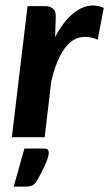

<svg xmlns="http://www.w3.org/2000/svg" viewBox="-20 -508 404 711"><path d="M23.9 0 82 -485.4H145.5Q165 -485.4 176.3 -475.8Q187.5 -466.3 186.5 -445.3L184.1 -370.6Q202.6 -405.8 223.9 -431.2Q245.1 -456.5 268.3 -470.7Q291.5 -484.9 315.7 -487.3Q339.8 -489.7 364.3 -479L341.8 -361.3Q312 -373.5 286.1 -371.1Q260.3 -368.7 238.8 -350.1Q217.3 -331.5 200 -296.1Q182.6 -260.7 169.9 -207.5L145.5 0ZM143.1 42Q154.3 42 157.5 46.9Q160.6 51.8 160.6 56.6Q160.6 62 158.9 69.8Q157.2 77.6 152.3 90.1Q147.5 102.5 138.9 119.9Q130.4 137.2 116.7 161.6Q108.9 174.8 98.6 179Q88.4 183.1 73.2 183.1H30.8L70.3 42Z"/></svg>

Font: Carlito
Style: Bold Italic
Weight: 700
Italic angle: -7°
Designer: Lukasz Dziedzic
Foundry: tyPoland Lukasz Dziedzic
Version: Version 1.104